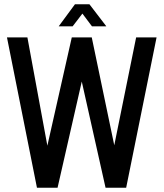

<svg xmlns="http://www.w3.org/2000/svg" viewBox="-20 -884 770 904"><path d="M477 0 365 -500 251 0H154L13 -707V-708H109L203 -198L318 -708H412L518 -200L621 -708H717V-707L574 0ZM413 -760 368 -820 322 -760H257V-761L333 -864H401L480 -761V-760Z"/></svg>

Font: Foldit Thin
Style: Regular
Weight: 400
Version: Version 1.003